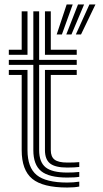

<svg xmlns="http://www.w3.org/2000/svg" viewBox="-20 -820 454 849"><path d="M277.1 -34.9Q197 -34.9 162.2 -63.1Q127.4 -91.3 127.4 -156.2V-533.2H19V-555.4H127.4V-770H153.1V-555.4H319.3V-533.2H153.1V-156.2Q153.1 -103.1 181.9 -80Q210.7 -57 277.1 -57Q291.7 -57 304.6 -57.6Q317.5 -58.3 330.5 -59.6V-38.1Q321 -36.4 308.2 -35.7Q295.4 -34.9 277.1 -34.9ZM277.1 9.2Q169.4 9.2 122.6 -29.3Q75.9 -67.7 75.9 -156.2V-488.6H19V-510.9H101.6V-156.2Q101.6 -79.3 142.3 -46Q183 -12.8 277.1 -12.8Q291.6 -12.8 304.4 -13.8Q317.1 -14.8 330.5 -16.7V4.8Q310.5 9.2 277.1 9.2ZM277.1 -79.1Q224.4 -79.1 201.6 -97Q178.8 -114.9 178.8 -156.2V-510.9H319.3V-488.6H204.6V-156.2Q204.6 -126.7 221.5 -114Q238.4 -101.2 277.1 -101.2Q293.6 -101.2 306.8 -101.6Q320.1 -101.9 330.5 -103.1V-81.7Q320.3 -80.4 307.1 -79.8Q294 -79.1 277.1 -79.1ZM19 -577.7V-600H75.9V-770H101.6V-577.7ZM178.8 -577.7V-770H204.6V-600H319.3V-577.7ZM253.7 -667.7H230.7L274.8 -800.3H301.5ZM338.3 -667.7H315.4L375.4 -800.3H402.1ZM296 -667.7H273.1L325 -800.3H351.9Z"/></svg>

Font: Big Shoulders Inline Text SC Thin
Style: Regular
Weight: 100
Designer: Patric King
Foundry: XO Type Co
Version: Version 2.002